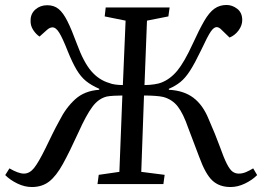

<svg xmlns="http://www.w3.org/2000/svg" viewBox="-20 -740 1054 772"><path d="M472 -356Q457 -356 438.5 -355Q420 -354 410 -352Q376 -344 351 -310Q326 -276 296 -209Q260 -130 233 -81Q206 -32 177.5 -10Q149 12 108 12Q79 12 50 -2Q21 -16 1 -36L18 -63Q54 -42 76 -42Q99 -42 117 -64.5Q135 -87 163 -144Q177 -173 190.5 -200.5Q204 -228 219 -255Q245 -307 282.5 -341Q320 -375 379 -379V-383Q347 -397 326 -414Q305 -431 288 -459.5Q271 -488 252 -535Q232 -586 218.5 -608Q205 -630 191 -630Q180 -630 168 -619L139 -593Q125 -602 113.5 -619.5Q102 -637 103 -658Q103 -685 122.5 -702Q142 -719 170 -719Q197 -719 215.5 -704Q234 -689 251 -655Q268 -621 289 -564Q316 -490 347 -454Q378 -418 420 -406Q429 -402 444 -400Q459 -398 474 -398L485 -657L401 -674L405 -710H662L657 -674L571 -657L561 -398Q581 -398 600.5 -401Q620 -404 629 -408Q665 -422 693 -456Q721 -490 755 -564Q781 -621 801 -655.5Q821 -690 842 -705Q863 -720 891 -720Q914 -720 934 -704.5Q954 -689 954 -659Q954 -638 939.5 -618Q925 -598 903 -589L872 -619Q861 -631 851 -631Q840 -631 827.5 -613Q815 -595 788 -537Q763 -485 744 -455.5Q725 -426 705 -410Q685 -394 659 -383V-379Q719 -376 757.5 -347Q796 -318 819 -261Q833 -229 844 -202Q855 -175 863 -153Q880 -105 892 -81.5Q904 -58 915 -50Q926 -42 940 -42Q955 -42 969 -48Q983 -54 998 -63L1014 -36Q994 -16 965 -2Q936 12 907 12Q862 12 834 -14Q806 -40 781 -109Q773 -130 763 -156.5Q753 -183 737 -225Q717 -283 695 -311.5Q673 -340 637 -350Q625 -353 603.5 -354.5Q582 -356 559 -356L548 -49L642 -37L637 0H372L377 -37L460 -49Z"/></svg>

Font: Literata 36pt
Style: Italic
Weight: 400
Italic angle: -2°
Designer: Latin by Veronika Burian and Jose Scaglione. Greek by Irene Vlachou. Cyrillic by Vera Evstafieva
Foundry: TypeTogether
Version: Version 3.002